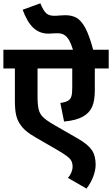

<svg xmlns="http://www.w3.org/2000/svg" viewBox="-20 -916 662 1134"><path d="M0 -622.1V-511.7H67.9V-322.3C67.9 -286.6 70.3 -258.8 74.7 -239.3C79.1 -219.2 85.9 -201.7 96.2 -186C115.7 -154.8 143.1 -131.3 191.9 -103.5L312.5 -33.7C340.3 -17.6 360.8 -4.9 373.5 4.9C398.4 23.4 408.7 38.6 408.7 69.8C408.7 90.8 396.5 118.7 381.3 134.8L490.7 197.8C523.4 156.7 544.9 101.6 544.9 56.6C544.9 21 537.1 -8.3 522 -30.3C506.8 -52.2 480 -74.2 442.4 -96.2L302.2 -176.8C269.5 -195.8 247.1 -211.4 234.9 -223.6C222.2 -235.8 213.4 -250.5 209 -267.6C204.1 -284.7 201.7 -311.5 201.7 -349.1V-511.7H406.7V-401.4C406.7 -376.5 405.3 -358.4 401.9 -348.1C395.5 -326.7 381.3 -314 336.4 -308.1L358.4 -198.2C406.7 -202.6 443.4 -212.4 469.2 -227.1C495.1 -241.2 513.2 -260.7 523.9 -284.7C534.7 -308.6 540 -341.3 540 -383.8V-511.7H622.1V-622.1H530.3C515.1 -678.7 499.5 -721.2 484.4 -750C468.3 -779.8 450.7 -800.3 432.6 -810.5C414.6 -820.8 392.1 -826.2 366.2 -826.2C356.9 -826.2 346.7 -825.7 334.5 -824.7C322.8 -823.2 311 -822.8 299.8 -822.8C279.8 -822.8 264.6 -827.6 253.4 -837.4C242.2 -847.2 230.5 -866.7 218.3 -896.5L113.8 -858.4C148.4 -765.1 192.9 -717.3 267.1 -717.3C274.9 -717.3 283.2 -717.8 291.5 -718.8C300.3 -719.2 309.1 -719.7 317.9 -719.7C350.6 -719.7 370.1 -708.5 388.2 -678.7C396 -664.6 403.8 -646 411.1 -622.1Z"/></svg>

Font: Noto Reveo Sans
Style: Bold
Weight: 700
Designer: Monotype Design team
Foundry: Monotype Imaging Inc.
Version: Version 1.04